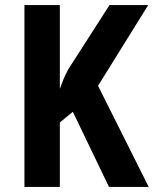

<svg xmlns="http://www.w3.org/2000/svg" viewBox="-20 -734 604 754"><path d="M564 0H408L266 -295L215 -253V0H76V-714H215V-385Q220 -400 227.5 -418.5Q235 -437 247 -460L410 -714H562L365 -397Z"/></svg>

Font: Noto Sans Malayalam Condensed
Style: Bold
Weight: 700
Width: 3
Designer: Jelle Bosma - Monotype Design Team
Foundry: Monotype Imaging Inc.
Version: Version 2.104; ttfautohint (v1.8.4.7-5d5b)